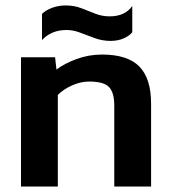

<svg xmlns="http://www.w3.org/2000/svg" viewBox="-20 -684 627 704"><path d="M385 -534Q356 -534 328 -544Q300 -554 274.5 -564Q249 -574 224 -574Q168 -574 134 -537V-633Q148 -647 171.5 -655.5Q195 -664 221 -664Q252 -664 278 -654Q304 -644 329 -634Q354 -624 382 -624Q438 -624 465 -662V-566Q455 -553 434 -543.5Q413 -534 385 -534ZM57 0V-474H182L187 -429Q216 -451 260.5 -467.5Q305 -484 354 -484Q448 -484 491 -440Q534 -396 534 -304V0H399V-297Q399 -345 379.5 -365Q360 -385 307 -385Q276 -385 244.5 -371Q213 -357 192 -336V0Z"/></svg>

Font: Kanit Medium
Style: Regular
Weight: 500
Designer: Katatrad Team
Foundry: CadsonDemak
Version: Version 2.000; ttfautohint (v1.8.3)